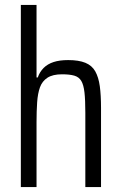

<svg xmlns="http://www.w3.org/2000/svg" viewBox="-20 -763 494 783"><path d="M65 0V-743H129V-447H134Q142 -470 158 -486Q174 -502 198.5 -510Q223 -518 258 -518Q301 -518 328 -507Q355 -496 368.5 -472Q382 -448 387 -411.5Q392 -375 392 -323V0H328V-303Q328 -355 324.5 -386Q321 -417 311.5 -433Q302 -449 283 -454.5Q264 -460 233 -460Q195 -460 173.5 -446Q152 -432 143 -407Q134 -382 131.5 -346Q129 -310 129 -265V0Z"/></svg>

Font: Saira Condensed
Style: Regular
Weight: 400
Width: 3
Designer: Hector Gatti with collaboration of the Omnibus-Type team
Foundry: Omnibus-Type
Version: Version 1.101